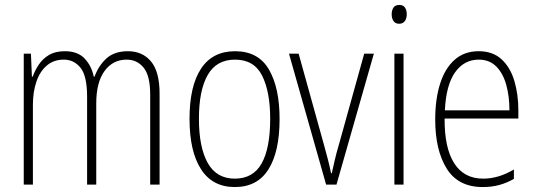

<svg xmlns="http://www.w3.org/2000/svg" viewBox="-20 -746 2164 776"><path d="M497 -539Q556 -539 590.5 -497.5Q625 -456 625 -367V0H587V-364Q587 -440 560.5 -472.5Q534 -505 492 -505Q436 -505 402.5 -459Q369 -413 369 -328V0H332V-355Q332 -439 305.5 -472Q279 -505 238 -505Q197 -505 169 -481Q141 -457 127 -415.5Q113 -374 113 -323V0H76V-529H105L109 -436H112Q121 -461 136.5 -484.5Q152 -508 177.5 -523.5Q203 -539 242 -539Q294 -539 322 -509.5Q350 -480 359 -436H362Q379 -482 411 -510.5Q443 -539 497 -539Z M1110 -265Q1110 -133 1065 -61.5Q1020 10 929 10Q839 10 792.5 -62Q746 -134 746 -266Q746 -398 792.5 -468.5Q839 -539 930 -539Q1024 -539 1067 -465Q1110 -391 1110 -265ZM784 -266Q784 -151 819.5 -87.5Q855 -24 929 -24Q1003 -24 1037.5 -85.5Q1072 -147 1072 -266Q1072 -375 1039.5 -440Q1007 -505 930 -505Q855 -505 819.5 -443Q784 -381 784 -266Z M1298 0 1148 -529H1187L1289 -162Q1297 -133 1304.5 -104.5Q1312 -76 1318 -46H1321Q1327 -73 1333.5 -101Q1340 -129 1349 -159L1452 -529H1491L1340 0Z M1594 -726Q1610 -726 1617 -715Q1624 -704 1624 -689Q1624 -671 1616 -660.5Q1608 -650 1593 -650Q1578 -650 1570.5 -661Q1563 -672 1563 -688Q1563 -704 1570 -715Q1577 -726 1594 -726ZM1611 -529V0H1574V-529Z M1915 -539Q1972 -539 2007.5 -506Q2043 -473 2059 -418.5Q2075 -364 2075 -300V-267H1777Q1776 -149 1815.5 -86.5Q1855 -24 1933 -24Q1995 -24 2057 -61V-23Q2029 -7 1998.5 1.5Q1968 10 1931 10Q1832 10 1785.5 -64.5Q1739 -139 1739 -263Q1739 -345 1758.5 -407Q1778 -469 1817 -504Q1856 -539 1915 -539ZM1915 -505Q1856 -505 1819.5 -454Q1783 -403 1778 -300H2039Q2039 -357 2026 -403.5Q2013 -450 1985.5 -477.5Q1958 -505 1915 -505Z"/></svg>

Font: Noto Sans Lao UI Cond ExtLt
Style: Regular
Weight: 200
Width: 3
Designer: Monotype Design Team
Foundry: Monotype Imaging Inc.
Version: Version 2.000; ttfautohint (v1.8.4.7-5d5b)